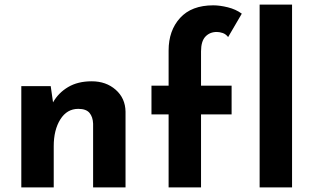

<svg xmlns="http://www.w3.org/2000/svg" viewBox="-20 -809 1353 829"><path d="M199 -437 209 -367Q232 -408 274 -433Q316 -458 376 -458Q438 -458 479.5 -421.5Q521 -385 522 -327V0H382V-275Q381 -304 366.5 -321.5Q352 -339 318 -339Q269 -339 240.5 -293.5Q212 -248 212 -178V0H72V-437Z M708 0V-315H634V-439H708V-591Q708 -677 757.5 -731.5Q807 -786 901 -786Q929 -786 963.5 -777.5Q998 -769 1024 -750L965 -649Q955 -662 941.5 -666.5Q928 -671 916 -671Q886 -671 867 -651Q848 -631 848 -587V-439H980V-315H848V0Z M1101 -789H1241V0H1101Z"/></svg>

Font: Reem Kufi
Style: Bold
Weight: 700
Designer: Khaled Hosny
Version: Version 1.001